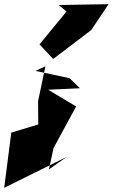

<svg xmlns="http://www.w3.org/2000/svg" viewBox="-44 -810 539 918"><path d="M190 0 212 -102 320 -301 186 -381 338 -388 289 -436 126 -471 173 -493 138 -326 139 -215 10 -176 -24 88 275 -60ZM274 -755 145 -598 210 -528 392 -666 475 -790 236 -786Z"/></svg>

Font: Asimov Silicon
Style: Regular
Weight: 400
Designer: Google
Version: Version 2.000980; 2014